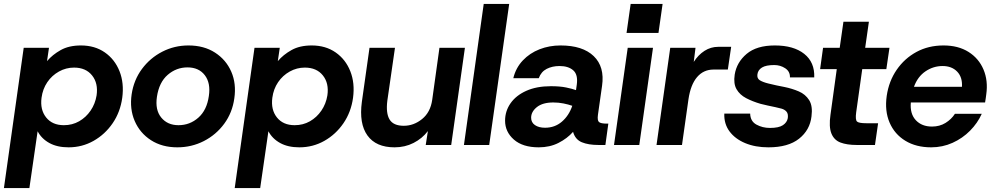

<svg xmlns="http://www.w3.org/2000/svg" viewBox="-44 -740 5080 980"><path d="M-24 220 77 -496H206L196 -428Q224 -461 266 -484.5Q308 -508 369 -508Q440 -508 491 -472.5Q542 -437 566 -376.5Q590 -316 580 -241Q570 -168 531 -111Q492 -54 433.5 -21Q375 12 306 12Q248 12 208 -10Q168 -32 148 -70L106 220ZM282 -101Q325 -101 360 -121Q395 -141 418.5 -175.5Q442 -210 449 -253Q458 -315 426 -355Q394 -395 334 -395Q293 -395 257 -375Q221 -355 197.5 -320.5Q174 -286 168 -241Q160 -180 191.5 -140.5Q223 -101 282 -101Z M861 12Q783 12 726.5 -24.5Q670 -61 643.5 -122.5Q617 -184 628 -259Q639 -332 680.5 -388Q722 -444 784 -476Q846 -508 918 -508Q997 -508 1053.5 -471.5Q1110 -435 1136.5 -374Q1163 -313 1152 -238Q1142 -165 1100.5 -108.5Q1059 -52 996.5 -20Q934 12 861 12ZM867 -101Q925 -101 968.5 -139.5Q1012 -178 1022 -250Q1032 -316 1001.5 -356Q971 -396 913 -396Q856 -396 812 -358Q768 -320 757 -246Q747 -179 779 -140Q811 -101 867 -101Z M1154 220 1255 -496H1384L1374 -428Q1402 -461 1444 -484.5Q1486 -508 1547 -508Q1618 -508 1669 -472.5Q1720 -437 1744 -376.5Q1768 -316 1758 -241Q1748 -168 1709 -111Q1670 -54 1611.5 -21Q1553 12 1484 12Q1426 12 1386 -10Q1346 -32 1326 -70L1284 220ZM1460 -101Q1503 -101 1538 -121Q1573 -141 1596.5 -175.5Q1620 -210 1627 -253Q1636 -315 1604 -355Q1572 -395 1512 -395Q1471 -395 1435 -375Q1399 -355 1375.5 -320.5Q1352 -286 1346 -241Q1338 -180 1369.5 -140.5Q1401 -101 1460 -101Z M1970 12Q1875 12 1831.5 -48.5Q1788 -109 1803 -220L1842 -496H1972L1933 -226Q1925 -162 1944.5 -130Q1964 -98 2017 -98Q2068 -98 2110.5 -132.5Q2153 -167 2162 -230L2199 -496H2329L2259 0H2129L2140 -71Q2111 -33 2067 -10.5Q2023 12 1970 12Z M2324 0 2425 -720H2555L2453 0Z M2706 12Q2624 12 2579 -27.5Q2534 -67 2534 -124Q2534 -173 2562 -213Q2590 -253 2642.5 -276.5Q2695 -300 2768 -300Q2814 -300 2845.5 -293.5Q2877 -287 2896 -280L2900 -308Q2907 -359 2882 -381Q2857 -403 2812 -403Q2775 -403 2746.5 -388.5Q2718 -374 2706 -341H2576Q2589 -394 2624.5 -431.5Q2660 -469 2710 -488.5Q2760 -508 2817 -508Q2930 -508 2986.5 -453.5Q3043 -399 3029 -302L3008 -154Q3004 -125 3013.5 -117Q3023 -109 3054 -109H3061L3046 0H3011Q2959 0 2925.5 -14Q2892 -28 2881 -67Q2851 -33 2806.5 -10.5Q2762 12 2706 12ZM2667 -139Q2667 -115 2686.5 -101.5Q2706 -88 2738 -88Q2788 -88 2824 -119Q2860 -150 2877 -200Q2857 -207 2832 -212Q2807 -217 2780 -217Q2726 -217 2696.5 -193.5Q2667 -170 2667 -139Z M3154 -572 3175 -720H3338L3317 -572ZM3090 0 3160 -496H3289L3219 0Z M3307 0 3377 -496H3506L3497 -424Q3520 -460 3552 -480.5Q3584 -501 3622 -501H3688L3671 -385H3598Q3547 -385 3514 -346.5Q3481 -308 3470 -233L3437 0Z M3878 12Q3811 12 3759.5 -9.5Q3708 -31 3679.5 -69.5Q3651 -108 3653 -160H3785Q3786 -121 3817 -104Q3848 -87 3886 -87Q3931 -87 3952 -101Q3973 -115 3977 -137Q3980 -159 3970.5 -170Q3961 -181 3945 -185.5Q3929 -190 3914 -193Q3897 -196 3874 -201.5Q3851 -207 3838 -210Q3797 -222 3764.5 -239Q3732 -256 3715.5 -284.5Q3699 -313 3706 -359Q3716 -422 3767 -465Q3818 -508 3911 -508Q4007 -508 4061 -465Q4115 -422 4112 -345H3988Q3989 -375 3964 -391.5Q3939 -408 3908 -408Q3866 -408 3845.5 -395.5Q3825 -383 3822 -361Q3819 -340 3834 -330.5Q3849 -321 3877 -314Q3893 -310 3920 -304Q3947 -298 3960 -296Q3999 -288 4033 -273.5Q4067 -259 4086 -229Q4105 -199 4098 -146Q4090 -76 4034.5 -32Q3979 12 3878 12Z M4329 0Q4279 0 4246 -12.5Q4213 -25 4199.5 -59Q4186 -93 4195 -155L4227 -387H4142L4157 -496H4242L4261 -629H4391L4372 -496H4496L4480 -387H4357L4326 -166Q4321 -128 4330.5 -119.5Q4340 -111 4378 -111H4438L4422 0Z M4709 12Q4632 12 4577 -21.5Q4522 -55 4496.5 -114.5Q4471 -174 4482 -251Q4493 -326 4533 -384Q4573 -442 4634 -475Q4695 -508 4772 -508Q4847 -508 4899.5 -475Q4952 -442 4976 -385Q5000 -328 4990 -258Q4989 -250 4987.5 -239Q4986 -228 4984 -217H4605Q4600 -159 4630.5 -126.5Q4661 -94 4713 -94Q4752 -94 4782 -112.5Q4812 -131 4830 -159H4967Q4946 -112 4907.5 -73Q4869 -34 4818 -11Q4767 12 4709 12ZM4767 -403Q4720 -403 4680 -376Q4640 -349 4621 -297H4866Q4869 -346 4841.5 -374.5Q4814 -403 4767 -403Z"/></svg>

Font: Host Grotesk
Style: Bold Italic
Weight: 700
Italic angle: -8°
Designer: Doğukan Karapınar
Foundry: Element Type
Version: Version 1.003; ttfautohint (v1.8.4.7-5d5b)